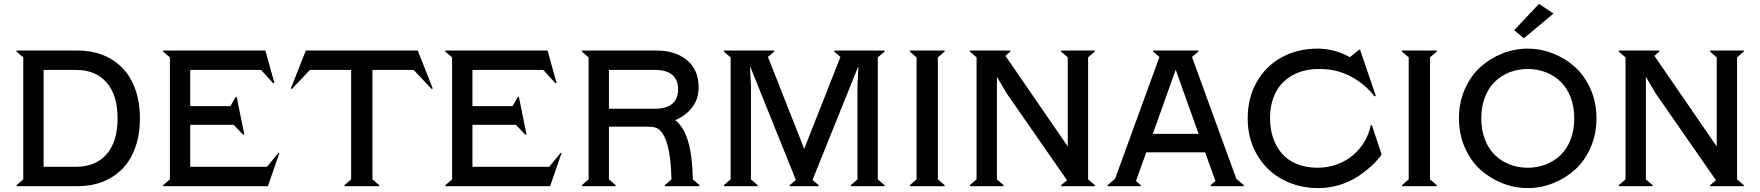

<svg xmlns="http://www.w3.org/2000/svg" viewBox="-20 -961 9086 991"><path d="M381.8 0H65.9L64.9 -4.9L100.1 -35.2V-665L64.9 -694.8L65.9 -700.2H381.8Q451.2 -700.2 509.5 -677.5Q567.9 -654.8 610.8 -611.3Q653.8 -567.9 678 -501Q702.1 -434.1 702.1 -350.1Q702.1 -266.1 678 -199.2Q653.8 -132.3 610.8 -88.9Q567.9 -45.4 509.5 -22.7Q451.2 0 381.8 0ZM372.1 -600.1H205.1V-100.1H372.1Q473.1 -100.1 530 -164.8Q586.9 -229.5 586.9 -350.1Q586.9 -470.7 530 -535.4Q473.1 -600.1 372.1 -600.1Z M1418 -172.9 1421.9 -170.9 1362.8 0H822.8L821.8 -4.9L856.9 -35.2V-665L821.8 -694.8L822.8 -700.2H1349.6L1396 -534.2L1390.6 -530.8L1327.6 -600.1H961.9V-413.1H1168.9L1196.8 -460.9H1201.7L1240.7 -268.1L1235.8 -265.1L1186 -316.9H961.9V-100.1H1357.9Z M1486.3 -501 1481.4 -504.9 1558.6 -700.2H2136.2L2213.4 -504.9L2208.5 -501L2115.2 -600.1H1902.3V-35.2L1937.5 -4.9L1936.5 0H1758.3L1757.3 -4.9L1792.5 -35.2V-600.1H1579.6Z M2874.5 -172.9 2878.4 -170.9 2819.3 0H2279.3L2278.3 -4.9L2313.5 -35.2V-665L2278.3 -694.8L2279.3 -700.2H2806.2L2852.5 -534.2L2847.2 -530.8L2784.2 -600.1H2418.5V-413.1H2625.5L2653.3 -460.9H2658.2L2697.3 -268.1L2692.4 -265.1L2642.6 -316.9H2418.5V-100.1H2814.5Z M3361.8 -600.1H3123V-399.9H3361.8Q3419.4 -399.9 3449.7 -425.3Q3480 -450.7 3480 -500Q3480 -549.3 3449.7 -574.7Q3419.4 -600.1 3361.8 -600.1ZM3326.2 -307.1H3123V-35.2L3158.2 -4.9L3156.7 0H2983.9L2982.9 -4.9L3018.1 -35.2V-665L2982.9 -694.8L2983.9 -700.2H3368.2Q3465.3 -700.2 3525.6 -650.9Q3585.9 -601.6 3585.9 -509.8Q3585.9 -450.2 3553 -407Q3520 -363.8 3464.8 -340.8Q3507.8 -308.1 3530.5 -235.1Q3553.2 -162.1 3556.2 -35.2L3590.8 -4.9L3589.8 0H3412.1L3411.1 -4.9L3445.8 -35.2Q3441.4 -211.4 3399.9 -272Q3387.2 -291 3371.3 -299.1Q3355.5 -307.1 3326.2 -307.1Z M3851.1 -620.1 3856 -520V-35.2L3891.1 -4.9L3889.6 0H3716.8L3715.8 -4.9L3751 -35.2V-665L3715.8 -694.8L3716.8 -700.2H3975.1L3976.1 -694.8L3943.8 -667L4130.9 -192.9L4317.9 -667L4285.6 -694.8L4287.1 -700.2H4544.9L4545.9 -694.8L4510.7 -665V-35.2L4545.9 -4.9L4544.9 0H4372.1L4371.1 -4.9L4405.8 -35.2V-520L4410.6 -620.1L4173.8 -32.2L4206.1 -4.9L4205.1 0H4056.6L4055.7 -4.9L4087.9 -32.2Z M4675.8 -4.9 4710.9 -35.2V-665L4675.8 -694.8L4676.8 -700.2H4855L4856 -694.8L4820.8 -665V-35.2L4856 -4.9L4855 0H4676.8Z M5125.5 -564.9V-35.2L5160.6 -4.9L5159.2 0H4986.3L4985.4 -4.9L5020.5 -35.2V-665L4985.4 -694.8L4986.3 -700.2H5194.3L5195.3 -694.8L5169.4 -672.9L5491.2 -205.1V-665L5456.5 -694.8L5457.5 -700.2H5630.4L5631.3 -694.8L5596.2 -665V-35.2L5631.3 -4.9L5630.4 0H5457.5L5456.5 -4.9L5487.3 -30.8L5175.3 -480Z M6400.4 -4.9 6399.4 0H6229.5L6228.5 -4.9L6253.4 -26.9L6200.2 -174.8H5896.5L5843.3 -26.9L5868.2 -4.9L5867.2 0H5697.3L5696.3 -4.9L5735.4 -38.1L5964.4 -667L5931.2 -694.8L5932.1 -700.2H6164.1L6165.5 -694.8L6132.3 -667L6361.3 -38.1ZM6048.3 -601.1 5930.2 -270H6166.5Z M6535.2 -350.1Q6535.2 -297.4 6550 -252Q6564.9 -206.5 6594.2 -171.1Q6623.5 -135.7 6671.4 -115.5Q6719.2 -95.2 6780.3 -95.2Q6834.5 -95.2 6883.1 -113.5Q6931.6 -131.8 6966.3 -162.4Q7001 -192.9 7023.9 -231.9Q7046.9 -271 7054.2 -313L7061 -314.9L7111.3 -163.1Q7090.8 -134.8 7061.8 -107.4Q7032.7 -80.1 6991.7 -52.2Q6950.7 -24.4 6896.7 -7.3Q6842.8 9.8 6785.2 9.8Q6681.6 9.8 6598.6 -35.2Q6515.6 -80.1 6467.8 -162.6Q6419.9 -245.1 6419.9 -350.1Q6419.9 -455.6 6466.6 -537.8Q6513.2 -620.1 6595.2 -665Q6677.2 -710 6780.3 -710Q6868.7 -710 6947.3 -666L6996.1 -705.1L7000 -704.1L7081.1 -466.8L7075.2 -462.9Q7026.9 -525.9 6953.9 -565.4Q6880.9 -605 6790 -605Q6708 -605 6649.9 -571.8Q6591.8 -538.6 6563.5 -481.9Q6535.2 -425.3 6535.2 -350.1Z M7215.8 -4.9 7251 -35.2V-665L7215.8 -694.8L7216.8 -700.2H7395L7396 -694.8L7360.8 -665V-35.2L7396 -4.9L7395 0H7216.8Z M7998.5 -891.1 7845.2 -763.2 7795.4 -805.2 7923.3 -940.9ZM7540.5 -199.7Q7510.3 -268.6 7510.3 -350.1Q7510.3 -431.6 7540.5 -500.5Q7570.8 -569.3 7620.6 -614.5Q7670.4 -659.7 7734.1 -684.8Q7797.9 -710 7865.2 -710Q7932.6 -710 7996.3 -684.8Q8060.1 -659.7 8109.9 -614.5Q8159.7 -569.3 8189.9 -500.5Q8220.2 -431.6 8220.2 -350.1Q8220.2 -268.6 8189.9 -199.7Q8159.7 -130.9 8109.9 -85.7Q8060.1 -40.5 7996.3 -15.4Q7932.6 9.8 7865.2 9.8Q7797.9 9.8 7734.1 -15.4Q7670.4 -40.5 7620.6 -85.7Q7570.8 -130.9 7540.5 -199.7ZM7644.3 -459Q7625.5 -410.2 7625.5 -350.1Q7625.5 -290 7644.3 -241.2Q7663.1 -192.4 7695.6 -160.9Q7728 -129.4 7771.5 -112.3Q7814.9 -95.2 7865.2 -95.2Q7915.5 -95.2 7959 -112.3Q8002.4 -129.4 8035.2 -160.9Q8067.9 -192.4 8086.7 -241.2Q8105.5 -290 8105.5 -350.1Q8105.5 -410.2 8086.7 -459Q8067.9 -507.8 8035.2 -539.3Q8002.4 -570.8 7959 -587.9Q7915.5 -605 7865.2 -605Q7814.9 -605 7771.5 -587.9Q7728 -570.8 7695.6 -539.3Q7663.1 -507.8 7644.3 -459Z M8475.1 -564.9V-35.2L8510.3 -4.9L8508.8 0H8335.9L8335 -4.9L8370.1 -35.2V-665L8335 -694.8L8335.9 -700.2H8543.9L8544.9 -694.8L8519 -672.9L8840.8 -205.1V-665L8806.2 -694.8L8807.1 -700.2H8980L8981 -694.8L8945.8 -665V-35.2L8981 -4.9L8980 0H8807.1L8806.2 -4.9L8836.9 -30.8L8524.9 -480Z"/></svg>

Font: Tiffany Gothic CC
Style: Regular
Weight: 400
Designer: indestructible type*
Foundry: Cowboy Collective
Version: Version 1.000